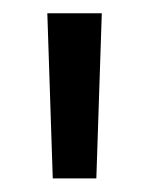

<svg xmlns="http://www.w3.org/2000/svg" viewBox="-20 -682 219 282"><path d="M129.5 -662.5 121.5 -420H57.5L49.5 -662.5Z"/></svg>

Font: Anek Kannada Medium
Style: Regular
Weight: 400
Version: Version 1.003